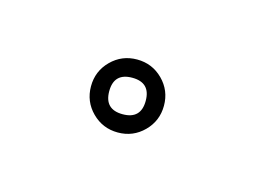

<svg xmlns="http://www.w3.org/2000/svg" viewBox="-29 -78 162 122"><g transform="rotate(15 52.0 -17.0)"><path d="M64 -17Q64 -29 52 -29Q40 -29 40 -17Q40 -5 52 -5Q64 -5 64 -17ZM28 -17Q28 -27 35 -34Q42 -41 52 -41Q62 -41 69 -34Q76 -27 76 -17Q76 -7 69 0Q62 7 52 7Q42 7 35 0Q28 -7 28 -17Z"/></g></svg>

Font: FRB American Cursive Thin
Style: Italic
Weight: 100
Italic angle: -25°
Version: Version 2.0;Modular Font Editor K font №1